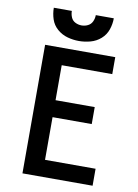

<svg xmlns="http://www.w3.org/2000/svg" viewBox="-101 -1015 778 1081"><g transform="rotate(10 288.0 -474.5)"><path d="M105 0H506V-97H217V-341H441V-438H217V-638H506V-735H105ZM288 -789Q321 -789 354 -798Q387 -807 412.5 -829.5Q438 -852 449 -884Q460 -916 460 -949H357Q357 -930 349 -912.5Q341 -895 324 -886.5Q307 -878 288 -878Q269 -878 252 -886.5Q235 -895 227.5 -912.5Q220 -930 220 -949H117Q117 -916 127.5 -884Q138 -852 164 -829.5Q190 -807 222.5 -798Q255 -789 288 -789Z"/></g></svg>

Font: Iosevka Sparkle Semibold
Style: Regular
Weight: 600
Designer: Belleve Invis
Foundry: Belleve Invis
Version: Version 4.5.0; ttfautohint (v1.8.3)